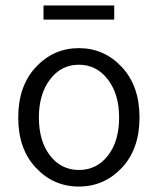

<svg xmlns="http://www.w3.org/2000/svg" viewBox="-20 -674 580 706"><path d="M140 -602V-654H400V-602ZM428 -57Q363 12 270 12Q177 12 112 -57Q47 -126 47 -242Q47 -358 112 -427.5Q177 -497 270 -497Q363 -497 428 -427.5Q493 -358 493 -242Q493 -126 428 -57ZM270 -49Q336 -49 377 -102Q418 -155 418 -242Q418 -328 376.5 -382Q335 -436 270 -436Q205 -436 164 -382Q123 -328 123 -242Q123 -155 164 -102Q205 -49 270 -49Z"/></svg>

Font: Assistant
Style: Regular
Weight: 400
Designer: Hebrew By Ben Nathan, Latin by Paul Hunt
Version: Version 2.001;PS 002.001;hotconv 1.0.88;makeotf.lib2.5.64775